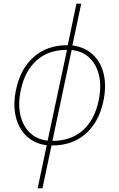

<svg xmlns="http://www.w3.org/2000/svg" viewBox="-20 -780 647 1040"><path d="M184 240 233 7Q166 -2 123 -43.5Q80 -85 65 -150Q50 -215 67 -295Q91 -409 164 -472.5Q237 -536 347 -535L394 -760H420L372 -534Q440 -525 483.5 -484Q527 -443 542 -378Q557 -313 540 -232Q516 -118 443 -54.5Q370 9 259 8L210 240ZM93 -293Q77 -219 90 -159Q103 -99 141 -62Q179 -25 238 -18L343 -510Q243 -510 179 -453.5Q115 -397 93 -293ZM514 -234Q530 -309 517 -368.5Q504 -428 466 -465.5Q428 -503 368 -509L264 -17Q364 -17 428 -73.5Q492 -130 514 -234Z"/></svg>

Font: Noto Sans Thin
Style: Italic
Weight: 100
Italic angle: -12°
Designer: Monotype Design Team
Foundry: Monotype Imaging Inc.
Version: Version 2.013; ttfautohint (v1.8.4.7-5d5b)